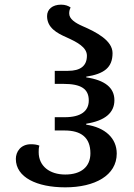

<svg xmlns="http://www.w3.org/2000/svg" viewBox="-20 -792 573 824"><path d="M260 12C387 12 481 -39 481 -133C481 -199 431 -245 350 -257V-261C431 -274 471 -308 471 -362C471 -415 431 -448 350 -460V-463C427 -475 463 -502 463 -564C463 -618 394 -654 334 -680C302 -694 277 -711 277 -734C277 -743 278 -749 283 -760C273 -767 260 -772 242 -772C205 -772 182 -752 182 -723C182 -673 224 -650 265 -632C309 -612 353 -590 353 -553C353 -509 325 -488 272 -488H215V-432H253C327 -432 361 -411 361 -361C361 -315 327 -289 258 -289H215V-232H257C328 -232 368 -202 368 -134C368 -76 328 -43 260 -43C193 -43 146 -79 146 -139C146 -148 146 -157 149 -167C140 -171 127 -173 113 -173C68 -173 48 -140 48 -110C48 -31 138 12 260 12Z"/></svg>

Font: Noto Serif Georgian Medium
Style: Regular
Weight: 500
Designer: Monotype Design Team, Akaki Razmadze
Foundry: Google LLC
Version: Version 2.003